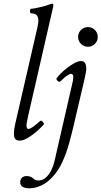

<svg xmlns="http://www.w3.org/2000/svg" viewBox="-20 -745 547 1035"><path d="M85 13Q70 13 62.5 4.5Q55 -4 55 -24Q55 -49 65 -90L181 -594Q187 -621 187 -634Q187 -673 149 -673Q142 -673 142 -685.5Q142 -698 149 -698Q157 -698 174.5 -701.5Q192 -705 212 -710Q232 -715 246 -721Q257 -725 262 -725Q267 -725 267.5 -721Q268 -717 266 -706L131 -117Q122 -79 123 -64.5Q124 -50 134 -50Q142 -50 158 -61.5Q174 -73 197 -93Q203 -98 211 -88Q219 -78 216 -74Q203 -59 180 -38.5Q157 -18 131.5 -2.5Q106 13 85 13ZM454 -493Q432 -493 416.5 -508.5Q401 -524 401 -546Q401 -568 416.5 -583.5Q432 -599 454 -599Q476 -599 491.5 -583.5Q507 -568 507 -546Q507 -524 491.5 -508.5Q476 -493 454 -493ZM139 270Q89 270 89 237Q89 221 99 212.5Q109 204 122 204Q145 204 158 216Q170 228 187 228Q210 228 227.5 212Q245 196 256.5 172.5Q268 149 273 127L372 -305Q373 -310 374 -316.5Q375 -323 375 -330Q375 -347 363 -347Q347 -347 306 -307Q300 -300 290.5 -309Q281 -318 286 -325Q299 -342 322.5 -363Q346 -384 372.5 -400Q399 -416 417 -416Q445 -416 445 -375Q445 -359 435 -316L377 -68Q366 -21 352 29.5Q338 80 317 126.5Q296 173 264 208Q235 240 202 255Q169 270 139 270Z"/></svg>

Font: Junicode
Style: Italic
Weight: 400
Italic angle: -11°
Designer: Peter S. Baker
Version: Version 2.100; ttfautohint (v1.8.4)